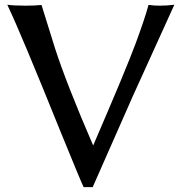

<svg xmlns="http://www.w3.org/2000/svg" viewBox="-20 -767 765 806"><path d="M10.7 -747.1Q39.1 -743.2 86.9 -743.2Q129.9 -743.2 151.4 -746.1H154.3L210.9 -564.5Q258.8 -416 371.1 -156.2Q509.8 -477.5 548.8 -583Q587.9 -688.5 602.5 -743.2L603.5 -746.1H608.4Q623 -743.2 651.4 -743.2Q679.7 -743.2 711.9 -747.1L537.1 -362.3L369.1 18.6H331.1Q320.3 -2.9 236.3 -209Q64.5 -634.8 13.7 -740.2Z"/></svg>

Font: GenEi LateMin v2
Style: Medium
Weight: 500
Designer: o_tamon (Modified)
Foundry: o_tamon / Adobe Systems Incorporated / FONT 910 / Philipp H. Poll
Version: Version 2.1;Original Version 1.004